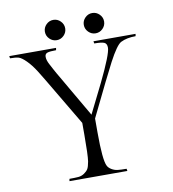

<svg xmlns="http://www.w3.org/2000/svg" viewBox="-94 -927 906 1006"><g transform="rotate(-10 359.0 -423.5)"><path d="M383 -226Q383 -78 400 -46Q406 -34 421 -25Q436 -16 453 -14Q470 -12 500 -12L502 0H194L196 -12Q226 -12 243.5 -13.5Q261 -15 275.5 -25Q290 -35 296.5 -46Q303 -57 308 -85Q313 -119 313 -226V-289L201 -478Q154 -558 131 -594.5Q108 -631 84 -655Q60 -679 44.5 -683.5Q29 -688 -1 -688L-3 -700H246L244 -688Q211 -688 197.5 -683.5Q184 -679 184 -663Q184 -645 196.5 -622Q209 -599 213 -591Q217 -583 226 -567.5Q235 -552 241 -542Q268 -494 278 -478L368 -323L445 -478Q514 -620 514 -654Q514 -676 499.5 -682Q485 -688 447 -688L445 -700H669L667 -688Q620 -688 588 -672Q564 -660 520 -577Q503 -545 470 -478L383 -300ZM219 -755Q203 -771 203 -793Q203 -815 219 -831Q235 -847 257 -847Q279 -847 295 -831Q311 -815 311 -793Q311 -771 295 -755Q279 -739 257 -739Q235 -739 219 -755ZM426 -755Q410 -771 410 -793Q410 -815 426 -831Q442 -847 464 -847Q486 -847 502 -831Q518 -815 518 -793Q518 -771 502 -755Q486 -739 464 -739Q442 -739 426 -755Z"/></g></svg>

Font: Gilda Display
Style: Regular
Weight: 400
Designer: Eduardo Rodriguez Tunni
Foundry: Eduardo Rodriguez Tunni
Version: Version 1.001